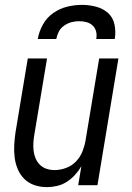

<svg xmlns="http://www.w3.org/2000/svg" viewBox="-20 -760 540 788"><path d="M173 8Q146 8 122 0Q98 -8 80.5 -25Q63 -42 53 -65.5Q43 -89 40 -114.5Q37 -140 38.5 -166.5Q40 -193 44 -219L94 -520H173L121 -208Q118 -191 117 -174Q116 -157 118 -140.5Q120 -124 126.5 -109Q133 -94 144.5 -83Q156 -72 171.5 -67Q187 -62 204 -62Q227 -62 250.5 -70.5Q274 -79 291.5 -97Q309 -115 318 -137.5Q327 -160 331 -183L387 -520H466L380 0H301L314 -78Q303 -59 288 -42.5Q273 -26 254.5 -14Q236 -2 214.5 3Q193 8 173 8ZM135 -600Q140 -630 156 -659Q172 -688 198.5 -706.5Q225 -725 255.5 -732.5Q286 -740 316 -740Q346 -740 374.5 -732.5Q403 -725 423.5 -706.5Q444 -688 450 -659Q456 -630 451 -600H375Q378 -616 374.5 -630.5Q371 -645 360.5 -655Q350 -665 335.5 -669Q321 -673 305 -673Q289 -673 273.5 -669Q258 -665 243.5 -655Q229 -645 221.5 -630.5Q214 -616 211 -600Z"/></svg>

Font: Iosevka Custom
Style: Italic
Weight: 400
Italic angle: -9°
Monospace: yes
Designer: Belleve Invis
Foundry: Belleve Invis
Version: Version 30.3.3; ttfautohint (v1.8.3)